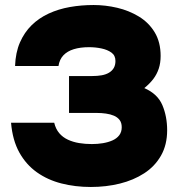

<svg xmlns="http://www.w3.org/2000/svg" viewBox="-20 -737 716 765"><path d="M342 8Q280 8 225 -6Q170 -20 127 -50.5Q84 -81 57 -129.5Q30 -178 24 -248H196Q202 -223 216 -206.5Q230 -190 250.5 -180.5Q271 -171 295 -167Q319 -163 346 -163Q369 -163 390 -166.5Q411 -170 428 -177.5Q445 -185 455 -198Q465 -211 465 -230Q465 -248 456.5 -259Q448 -270 434 -276Q420 -282 402 -284.5Q384 -287 366 -287H255V-434H347Q368 -434 385 -437Q402 -440 414.5 -447.5Q427 -455 433.5 -466.5Q440 -478 440 -494Q440 -516 424 -527.5Q408 -539 384 -544Q360 -549 335 -549Q300 -549 274 -541Q248 -533 232.5 -516.5Q217 -500 213 -474H40Q42 -528 59.5 -568Q77 -608 106 -636.5Q135 -665 174 -683Q213 -701 258.5 -709Q304 -717 353 -717Q400 -717 447 -706Q494 -695 533.5 -671Q573 -647 596.5 -608Q620 -569 620 -514Q620 -486 612.5 -463.5Q605 -441 591 -422.5Q577 -404 555 -386Q608 -363 627 -318Q646 -273 646 -218Q646 -160 621.5 -117Q597 -74 554.5 -46.5Q512 -19 457.5 -5.5Q403 8 342 8Z"/></svg>

Font: Onest Black
Style: Regular
Weight: 900
Designer: Dmitri Voloshin, Andrey Kudryavtsev
Foundry: Dmitri Voloshin, Andrey Kudryavtsev
Version: Version 1.000;gftools[0.9.33]